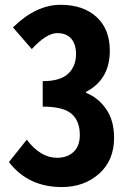

<svg xmlns="http://www.w3.org/2000/svg" viewBox="-20 -756 540 788"><path d="M233.4 11.7Q95.7 11.7 16.6 -90.8L89.8 -182.6Q146.5 -108.4 213.9 -108.4Q255.9 -108.4 281.7 -132.3Q307.6 -156.2 307.6 -202.1Q307.6 -259.8 273.4 -289.1Q239.3 -318.4 155.3 -318.4V-422.9Q226.6 -422.9 259.3 -453.1Q292 -483.4 292 -534.2Q292 -575.2 272 -597.7Q252 -620.1 214.8 -620.1Q170.9 -620.1 110.4 -554.7L33.2 -643.6Q127.9 -736.3 228.5 -736.3Q321.3 -736.3 376 -686.5Q430.7 -636.7 430.7 -547.9Q430.7 -429.7 333 -378.9V-375Q382.8 -355.5 415.5 -308.6Q448.2 -261.7 448.2 -190.4Q448.2 -97.7 386.7 -43Q325.2 11.7 233.4 11.7Z"/></svg>

Font: GenEi Gothic M Regular
Style: Bold
Weight: 700
Designer: o_tamon (Modified); [Source Han Sans]
Ryoko NISHIZUKA  (kana & ideographs); Paul D. Hunt (Latin, Greek & Cyrillic); Wenl
Version: Version 1.1a;Original Version 1.004